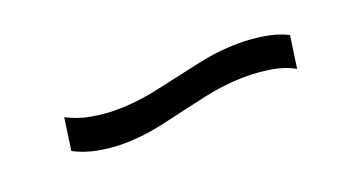

<svg xmlns="http://www.w3.org/2000/svg" viewBox="-25 -507 571 314"><g transform="rotate(-20 260.0 -350.0)"><path d="M154 -305Q134 -305 112 -309Q90 -313 71 -323L79 -379Q98 -369 120 -365Q142 -361 162 -361Q199 -361 237.5 -369.5Q276 -378 314.5 -386.5Q353 -395 389 -395Q410 -395 432 -391.5Q454 -388 472 -379L464 -323Q446 -333 424 -336.5Q402 -340 382 -340Q345 -340 306.5 -331.5Q268 -323 229.5 -314Q191 -305 154 -305Z"/></g></svg>

Font: Pathway Extreme SemiCondensed Light
Style: Italic
Weight: 300
Width: 4
Italic angle: -8°
Version: Version 1.001;gftools[0.9.26]